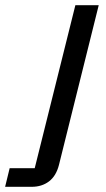

<svg xmlns="http://www.w3.org/2000/svg" viewBox="-148 -520 410 740"><path d="M-128.3 200 -110.8 128.3H-14.2L142.5 -500H232.5L79.2 115.8Q68.3 158.3 40.8 179.2Q13.3 200 -25.8 200Z"/></svg>

Font: Funnel Sans
Style: Italic
Weight: 400
Italic angle: -14.036°
Version: Version 1.000; Beta; Release 5; Build 24; ttfautohint (v1.8.